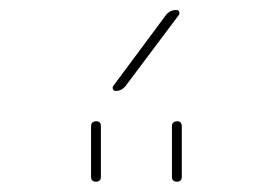

<svg xmlns="http://www.w3.org/2000/svg" viewBox="-20 -970 540 380"><path d="M320.3 -719.7Q320.3 -729.5 330.1 -730Q339.8 -730.5 339.8 -719.7V-620.1Q339.8 -610.4 330.1 -610.4Q320.3 -610.4 320.3 -620.1ZM160.2 -620.1V-719.7Q160.2 -729.5 169.9 -730Q179.7 -730.5 179.7 -719.7V-620.1Q179.7 -610.4 169.9 -610.4Q160.2 -610.4 160.2 -620.1ZM209 -790Q205.1 -790 203.6 -793.5Q202.1 -796.9 204.1 -799.8L308.6 -940.4Q316.4 -950.2 329.1 -950.2Q333 -950.2 334.5 -946.8Q335.9 -943.4 334 -940.4L228.5 -799.8Q220.7 -790 209 -790Z"/></svg>

Font: Rounded-X Mgen+ 1m thin
Style: Regular
Weight: 100
Designer: [Source Han Sans]
Ryoko NISHIZUKA  (kana & ideographs); Paul D. Hunt (Latin, Greek & Cyrillic); Wenlong ZHANG  (bopomofo
Version: Version 1.059.20150602